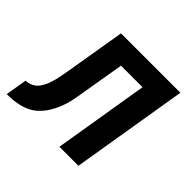

<svg xmlns="http://www.w3.org/2000/svg" viewBox="-174 -663 807 807"><g transform="rotate(45 229.5 -260.0)"><path d="M-41 0 -25 -96Q-9 -96 7.5 -104Q24 -112 34 -126.5Q44 -141 50.5 -157.5Q57 -174 61 -190.5Q65 -207 68 -223.5Q71 -240 74 -257L118 -520H471L385 0H272L342 -424H214L184 -246Q181 -228 178 -209.5Q175 -191 171 -173.5Q167 -156 160.5 -138Q154 -120 145.5 -103Q137 -86 125.5 -70Q114 -54 99 -41Q84 -28 67 -20Q50 -12 31.5 -7.5Q13 -3 -5 -1.5Q-23 0 -41 0Z"/></g></svg>

Font: Iosevka Oblique
Style: Bold
Weight: 700
Italic angle: -9°
Monospace: yes
Designer: Belleve Invis
Foundry: Belleve Invis
Version: Version 32.5.0; ttfautohint (v1.8.4)